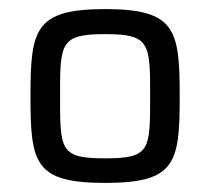

<svg xmlns="http://www.w3.org/2000/svg" viewBox="-20 -716 462 422"><path d="M211 -314C366 -314 375 -357 375 -504C375 -651 366 -696 211 -696C56 -696 47 -651 47 -504C47 -357 56 -314 211 -314ZM211 -368C112 -368 112 -386 112 -504C112 -621 112 -641 211 -641C310 -641 310 -621 310 -504C310 -386 310 -368 211 -368Z"/></svg>

Font: Saira UNSAM
Style: Regular
Weight: 400
Designer: Hector Gatti with collaboration of the Omnibus-Type team
Foundry: Omnibus-Type
Version: Version 0.072;PS 000.072;hotconv 1.0.88;makeotf.lib2.5.64775